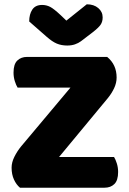

<svg xmlns="http://www.w3.org/2000/svg" viewBox="-20 -874 600 894"><path d="M308 -466H62Q55 -477 49 -496Q43 -515 43 -536Q43 -575 60.5 -592Q78 -609 106 -609H479Q523 -573 523 -513Q523 -488 511.5 -463.5Q500 -439 482 -417L255 -143H511Q518 -132 524 -113Q530 -94 530 -73Q530 -34 512.5 -17Q495 0 467 0H73Q56 -14 45 -38Q34 -62 34 -93Q34 -118 47 -144Q60 -170 78 -192ZM289 -778 384 -854Q417 -854 437.5 -836.5Q458 -819 458 -793Q458 -773 448.5 -759Q439 -745 412 -724L357 -682Q345 -673 329 -667.5Q313 -662 293 -662Q266 -662 244.5 -671Q223 -680 197 -703L116 -774Q116 -808 130.5 -829.5Q145 -851 176 -851Q196 -851 213.5 -842Q231 -833 263 -803Z"/></svg>

Font: Baloo Thambi
Style: Regular
Weight: 400
Designer: Aadarsh Rajan and Ek Type
Foundry: Ek Type
Version: Version 1.443;PS 1.000;hotconv 16.6.51;makeotf.lib2.5.65220;